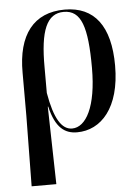

<svg xmlns="http://www.w3.org/2000/svg" viewBox="-55 -589 624 867"><g transform="rotate(-5 257.0 -155.0)"><path d="M53 236H165L157 -116H159C182 -17 225 11 279 11C388 11 476 -83 476 -274C476 -454 405 -546 271 -546C130 -546 56 -450 57 -278V-84ZM258 -8C211 -8 178 -61 158 -178V-293C157 -461 189 -536 266 -536C345 -536 371 -459 371 -273C371 -97 321 -8 258 -8Z"/></g></svg>

Font: Noto Serif Display Condensed Medium
Style: Regular
Weight: 500
Width: 3
Designer: Monotype Design Team
Foundry: Monotype Imaging Inc.
Version: Version 2.009